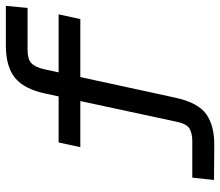

<svg xmlns="http://www.w3.org/2000/svg" viewBox="-68 -682 751 655"><g transform="rotate(-90 307.5 -354.5)"><path d="M21 0 29 -74H153Q181 -74 197 -84Q213 -94 220 -129L316 -576Q331 -647 369 -678.5Q407 -710 480 -710H615L608 -636H466Q433 -636 419.5 -623Q406 -610 399 -580L302 -133Q285 -54 245 -26Q205 2 137 1ZM133 -456 149 -530H586L570 -456Z"/></g></svg>

Font: Geist Mono
Style: Italic
Weight: 400
Italic angle: -12°
Monospace: yes
Designer: Basement.studio, Andrés Briganti, Mateo Zaragoza
Foundry: Basement.studio, Vercel, Andrés Briganti, Guido Ferreyra, Mateo Zaragoza
Version: Version 1.500